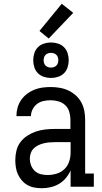

<svg xmlns="http://www.w3.org/2000/svg" viewBox="-20 -989 540 1017"><path d="M201 8Q182 8 162.5 4.5Q143 1 126 -8.5Q109 -18 96 -33Q83 -48 75 -65.5Q67 -83 64 -102.5Q61 -122 61 -141Q61 -166 67 -191Q73 -216 88 -236Q103 -256 124.5 -270Q146 -284 169.5 -292Q193 -300 218 -303Q243 -306 268 -306H353V-355Q353 -376 347 -396.5Q341 -417 326 -431.5Q311 -446 290 -452Q269 -458 249 -458Q230 -458 211 -454Q192 -450 177 -439Q162 -428 153 -410.5Q144 -393 144 -374H67Q67 -397 73 -418.5Q79 -440 91.5 -458.5Q104 -477 122 -491Q140 -505 161 -513.5Q182 -522 204 -525Q226 -528 249 -528Q272 -528 296 -524Q320 -520 341.5 -510Q363 -500 381 -484Q399 -468 410.5 -447Q422 -426 426.5 -402.5Q431 -379 431 -355V-70H477V0H354V-86Q344 -64 328.5 -45.5Q313 -27 292.5 -15Q272 -3 248.5 2.5Q225 8 201 8ZM232 -62Q256 -62 279.5 -69Q303 -76 320.5 -92.5Q338 -109 346 -132.5Q354 -156 354 -180V-236H268Q253 -236 238.5 -234.5Q224 -233 210 -229.5Q196 -226 182.5 -219.5Q169 -213 158.5 -202.5Q148 -192 143 -178Q138 -164 138 -149Q138 -131 144.5 -113.5Q151 -96 164.5 -83.5Q178 -71 195.5 -66.5Q213 -62 232 -62ZM250 -576Q231 -576 212.5 -582Q194 -588 181 -601Q168 -614 162 -632.5Q156 -651 156 -670Q156 -689 162 -707.5Q168 -726 181 -739Q194 -752 212.5 -758Q231 -764 250 -764Q269 -764 287.5 -758Q306 -752 319 -739Q332 -726 338 -707.5Q344 -689 344 -670Q344 -651 338 -632.5Q332 -614 319 -601Q306 -588 287.5 -582Q269 -576 250 -576ZM250 -631Q258 -631 265.5 -633.5Q273 -636 278.5 -641.5Q284 -647 286.5 -654.5Q289 -662 289 -670Q289 -678 286.5 -685.5Q284 -693 278.5 -698.5Q273 -704 265.5 -706.5Q258 -709 250 -709Q242 -709 234.5 -706.5Q227 -704 221.5 -698.5Q216 -693 213.5 -685.5Q211 -678 211 -670Q211 -662 213.5 -654.5Q216 -647 221.5 -641.5Q227 -636 234.5 -633.5Q242 -631 250 -631ZM238 -785 189 -825 307 -969 368 -921Z"/></svg>

Font: Iosevka Curly Slab
Style: Regular
Weight: 400
Monospace: yes
Designer: Belleve Invis
Foundry: Belleve Invis
Version: Version 22.1.2; ttfautohint (v1.8.4)